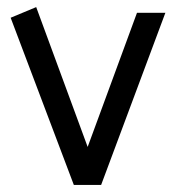

<svg xmlns="http://www.w3.org/2000/svg" viewBox="-20 -521 496 541"><path d="M366 -485 227 -107 82 -501 10 -471 188 0H265L446 -485Z"/></svg>

Font: Catamaran
Style: Regular
Weight: 400
Designer: Pria Ravichandran
Version: Version 1.000;PS 001.000;hotconv 1.0.70;makeotf.lib2.5.58329